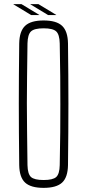

<svg xmlns="http://www.w3.org/2000/svg" viewBox="-20 -904 420 929"><path d="M191 5Q129 5 101.5 -20.5Q74 -46 73 -105Q72 -191 71.5 -263.5Q71 -336 71 -403.5Q71 -471 71.5 -541.5Q72 -612 73 -694Q74 -753 101.5 -779Q129 -805 191 -805Q253 -805 280.5 -779Q308 -753 309 -694Q310 -612 310.5 -541.5Q311 -471 311 -403.5Q311 -336 310.5 -263.5Q310 -191 309 -105Q308 -46 280.5 -20.5Q253 5 191 5ZM191 -33Q236 -33 252 -47.5Q268 -62 269 -105Q271 -195 271.5 -265Q272 -335 272 -399Q272 -463 271.5 -533.5Q271 -604 269 -694Q268 -737 252 -752Q236 -767 191 -767Q146 -767 130 -752Q114 -737 113 -694Q112 -607 111 -538Q110 -469 110 -404.5Q110 -340 111 -268.5Q112 -197 113 -105Q114 -62 130 -47.5Q146 -33 191 -33ZM131 -831 45 -883V-884H84L170 -832V-831ZM127 -883V-884H166L252 -832V-831H213Z"/></svg>

Font: Big Shoulders Text Thin
Style: Regular
Weight: 100
Designer: Patric King
Foundry: XO Type Co
Version: Version 1.000; ttfautohint (v1.8.2)